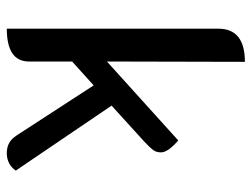

<svg xmlns="http://www.w3.org/2000/svg" viewBox="-110 -640 758 579"><g transform="rotate(90 269.5 -350.0)"><path d="M494 -18Q475 9 441 9Q424 9 411 2Q398 -5 387 -22L237 -253L165 -188V-58Q165 9 66 9V-629Q66 -709 166 -709L165 -293L403 -508Q439 -477 439 -456Q439 -442 432 -432.5Q425 -423 407 -406L298 -307Z"/></g></svg>

Font: K2D Medium
Style: Regular
Weight: 500
Designer: Katatrad Aksorn Co.,Ltd.
Foundry: Cadson Demak Co.,Ltd.
Version: Version 1.000; ttfautohint (v1.6)